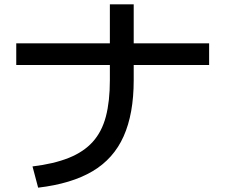

<svg xmlns="http://www.w3.org/2000/svg" viewBox="-20 -833 1040 886"><path d="M130 -65Q229 -77 297.5 -104.5Q366 -132 408 -178.5Q450 -225 468.5 -295Q487 -365 487 -463V-813H597V-463Q597 -308 550.5 -204Q504 -100 406.5 -42.5Q309 15 156 33ZM55 -533V-633H945V-533Z"/></svg>

Font: M PLUS 1 Thin Medium
Style: Regular
Weight: 500
Version: Version 1.001